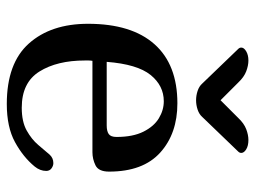

<svg xmlns="http://www.w3.org/2000/svg" viewBox="-113 -638 751 565"><g transform="rotate(90 262.5 -355.5)"><path d="M435 -126Q445 -137 460 -137Q468 -137 475.5 -131.5Q483 -126 483 -116Q483 -98 470 -82Q442 -48 398 -24Q354 0 286 0Q166 0 108 -65Q50 -130 50 -239Q50 -367 110 -434.5Q170 -502 284 -502Q373 -502 429 -451.5Q485 -401 485 -301Q485 -270 466.5 -261Q448 -252 428 -252H159Q158 -246 158 -240.5Q158 -235 158 -230Q158 -148 190.5 -96Q223 -44 297 -44Q338 -44 364 -58.5Q390 -73 406.5 -92.5Q423 -112 435 -126ZM278 -462Q232 -462 200.5 -423Q169 -384 162 -294H349Q366 -294 374.5 -300Q383 -306 383 -323Q383 -371 367.5 -402Q352 -433 328 -447.5Q304 -462 278 -462ZM275 -629 327 -681Q343 -698 360 -704.5Q377 -711 392 -711Q409 -711 419.5 -704.5Q430 -698 430 -690Q430 -685 426 -681L324 -575Q316 -566 302.5 -561.5Q289 -557 275 -557Q261 -557 247.5 -561.5Q234 -566 226 -575L124 -681Q120 -685 120 -690Q120 -698 131 -704.5Q142 -711 158 -711Q173 -711 190 -704.5Q207 -698 223 -681Z"/></g></svg>

Font: Marmelad
Style: Regular
Weight: 400
Designer: Manvel Shmavonyan
Foundry: Cyreal
Version: Version 1.110; ttfautohint (v1.8.4.7-5d5b)